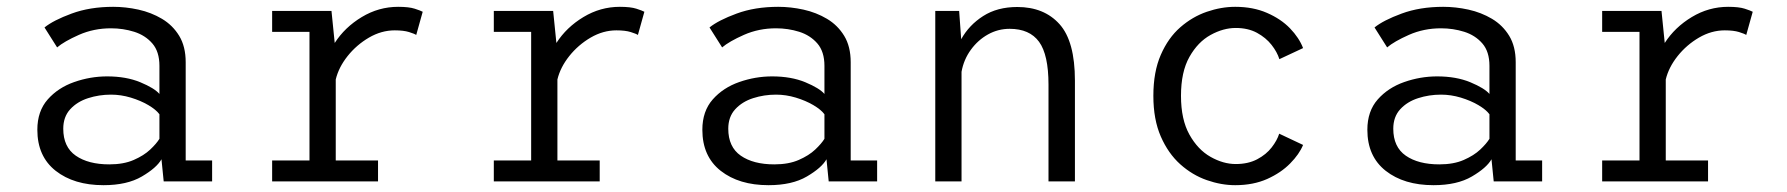

<svg xmlns="http://www.w3.org/2000/svg" viewBox="-20 -532 5240 563"><path d="M283.5 11Q197 11 143.2 -31.2Q89.5 -73.5 89.5 -151.5Q89.5 -206 120 -240.5Q150.5 -275 197.8 -291.5Q245 -308 294 -308Q350 -308 391.5 -290.8Q433 -273.5 447.5 -256.5V-339Q447.5 -380.5 426.8 -404.5Q406 -428.5 373.5 -438.8Q341 -449 305.5 -449Q255 -449 211.5 -429.8Q168 -410.5 147.5 -393L110.5 -451.5Q136.5 -472.5 190 -492.2Q243.5 -512 312 -512Q348.5 -512 386 -503.8Q423.5 -495.5 455 -476.8Q486.5 -458 505.5 -426.8Q524.5 -395.5 524.5 -349.5V-61.5H602V0H460L453.5 -65Q439.5 -40 396 -14.5Q352.5 11 283.5 11ZM300.5 -50Q342.5 -50 372.2 -63Q402 -76 420.5 -93.5Q439 -111 447.5 -125V-197Q437.5 -210.5 415 -223.8Q392.5 -237 363.5 -245.8Q334.5 -254.5 305.5 -254.5Q270.5 -254.5 238.5 -244.2Q206.5 -234 186 -211.8Q165.5 -189.5 165.5 -154.5Q165.5 -101 202.2 -75.5Q239 -50 300.5 -50Z M778 0V-61.5H887.5V-438.5H778V-500H952L961.5 -406Q991 -452 1040.8 -482Q1090.5 -512 1147.5 -512Q1179 -512 1196 -506.5Q1213 -501 1219.5 -497.5L1200.5 -429.5Q1195.5 -433 1179.5 -438Q1163.5 -443 1137.5 -443Q1098.5 -443 1062 -421.8Q1025.5 -400.5 999.2 -367.5Q973 -334.5 964.5 -299V-61.5H1088.5V0Z M1428 0V-61.5H1537.5V-438.5H1428V-500H1602L1611.5 -406Q1641 -452 1690.8 -482Q1740.5 -512 1797.5 -512Q1829 -512 1846 -506.5Q1863 -501 1869.5 -497.5L1850.5 -429.5Q1845.5 -433 1829.5 -438Q1813.5 -443 1787.5 -443Q1748.5 -443 1712 -421.8Q1675.5 -400.5 1649.2 -367.5Q1623 -334.5 1614.5 -299V-61.5H1738.5V0Z M2233.5 11Q2147 11 2093.2 -31.2Q2039.5 -73.5 2039.5 -151.5Q2039.5 -206 2070 -240.5Q2100.5 -275 2147.8 -291.5Q2195 -308 2244 -308Q2300 -308 2341.5 -290.8Q2383 -273.5 2397.5 -256.5V-339Q2397.5 -380.5 2376.8 -404.5Q2356 -428.5 2323.5 -438.8Q2291 -449 2255.5 -449Q2205 -449 2161.5 -429.8Q2118 -410.5 2097.5 -393L2060.5 -451.5Q2086.5 -472.5 2140 -492.2Q2193.5 -512 2262 -512Q2298.5 -512 2336 -503.8Q2373.5 -495.5 2405 -476.8Q2436.5 -458 2455.5 -426.8Q2474.5 -395.5 2474.5 -349.5V-61.5H2552V0H2410L2403.5 -65Q2389.5 -40 2346 -14.5Q2302.5 11 2233.5 11ZM2250.5 -50Q2292.5 -50 2322.2 -63Q2352 -76 2370.5 -93.5Q2389 -111 2397.5 -125V-197Q2387.5 -210.5 2365 -223.8Q2342.5 -237 2313.5 -245.8Q2284.5 -254.5 2255.5 -254.5Q2220.5 -254.5 2188.5 -244.2Q2156.5 -234 2136 -211.8Q2115.5 -189.5 2115.5 -154.5Q2115.5 -101 2152.2 -75.5Q2189 -50 2250.5 -50Z M2722.5 0V-500H2792.5L2798.5 -417Q2821.5 -458.5 2863 -485Q2904.5 -511.5 2963 -511.5Q3041.5 -511.5 3086.8 -461.2Q3132 -411 3132 -295.5V0H3054.5V-284Q3054.5 -371.5 3026.8 -409.5Q2999 -447.5 2940.5 -447.5Q2906.5 -447.5 2877 -431Q2847.5 -414.5 2826.8 -386Q2806 -357.5 2799.5 -321.5V0Z M3602 11Q3561 11 3518.8 -3.8Q3476.5 -18.5 3441 -50.2Q3405.5 -82 3383.8 -131.8Q3362 -181.5 3362 -251Q3362 -321.5 3383.8 -371.2Q3405.5 -421 3441 -452Q3476.5 -483 3518.8 -497.5Q3561 -512 3602 -512Q3654.5 -512 3695.2 -494.2Q3736 -476.5 3762.8 -448.8Q3789.5 -421 3801 -391L3731.5 -358.5Q3725 -379.5 3708.5 -400.5Q3692 -421.5 3665.8 -435.8Q3639.5 -450 3603.5 -450Q3567 -450 3529.8 -429.5Q3492.5 -409 3467.8 -365.2Q3443 -321.5 3443 -251Q3443 -181.5 3467.8 -137.2Q3492.5 -93 3529.8 -72Q3567 -51 3603.5 -51Q3640 -51 3666.5 -65Q3693 -79 3709 -99.8Q3725 -120.5 3731 -140L3801 -107Q3790 -80 3763.2 -52.8Q3736.5 -25.5 3695.8 -7.2Q3655 11 3602 11Z M4183.5 11Q4097 11 4043.2 -31.2Q3989.5 -73.5 3989.5 -151.5Q3989.5 -206 4020 -240.5Q4050.5 -275 4097.8 -291.5Q4145 -308 4194 -308Q4250 -308 4291.5 -290.8Q4333 -273.5 4347.5 -256.5V-339Q4347.5 -380.5 4326.8 -404.5Q4306 -428.5 4273.5 -438.8Q4241 -449 4205.5 -449Q4155 -449 4111.5 -429.8Q4068 -410.5 4047.5 -393L4010.5 -451.5Q4036.5 -472.5 4090 -492.2Q4143.5 -512 4212 -512Q4248.5 -512 4286 -503.8Q4323.5 -495.5 4355 -476.8Q4386.5 -458 4405.5 -426.8Q4424.5 -395.5 4424.5 -349.5V-61.5H4502V0H4360L4353.5 -65Q4339.5 -40 4296 -14.5Q4252.5 11 4183.5 11ZM4200.5 -50Q4242.5 -50 4272.2 -63Q4302 -76 4320.5 -93.5Q4339 -111 4347.5 -125V-197Q4337.5 -210.5 4315 -223.8Q4292.5 -237 4263.5 -245.8Q4234.5 -254.5 4205.5 -254.5Q4170.5 -254.5 4138.5 -244.2Q4106.5 -234 4086 -211.8Q4065.5 -189.5 4065.5 -154.5Q4065.5 -101 4102.2 -75.5Q4139 -50 4200.5 -50Z M4678 0V-61.5H4787.5V-438.5H4678V-500H4852L4861.5 -406Q4891 -452 4940.8 -482Q4990.5 -512 5047.5 -512Q5079 -512 5096 -506.5Q5113 -501 5119.5 -497.5L5100.5 -429.5Q5095.5 -433 5079.5 -438Q5063.5 -443 5037.5 -443Q4998.5 -443 4962 -421.8Q4925.5 -400.5 4899.2 -367.5Q4873 -334.5 4864.5 -299V-61.5H4988.5V0Z"/></svg>

Font: Trispace Light
Style: Regular
Weight: 300
Designer: Tyler Finck
Foundry: Etcetera Type Company
Version: Version 1.210; ttfautohint (v1.8.3)